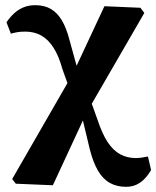

<svg xmlns="http://www.w3.org/2000/svg" viewBox="-20 -521 603 741"><path d="M41 188 27 170 262 -238 383 -497 522 -491 537 -471 313 -84 184 194ZM466 200Q431 200 404 185Q377 170 358 137.5Q339 105 326 53L293 -85H276L328 -138L356 -60Q374 -5 395.5 27.5Q417 60 444 74.5Q471 89 504 89Q516 89 528.5 87Q541 85 551 83L563 135Q553 153 539 168Q525 183 507 191.5Q489 200 466 200ZM249 -176 221 -254Q207 -305 186.5 -337Q166 -369 139 -384Q112 -399 78 -399Q58 -399 45 -396.5Q32 -394 22 -391L5 -435Q18 -454 34 -469Q50 -484 70.5 -492.5Q91 -501 116 -501Q152 -501 177 -486Q202 -471 219 -442Q236 -413 247 -371L287 -226H307Z"/></svg>

Font: Source Serif 4 18pt
Style: Bold
Weight: 700
Designer: Frank Grießhammer
Foundry: Adobe Systems Incorporated
Version: Version 4.004;hotconv 1.0.116;makeotfexe 2.5.65601